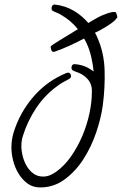

<svg xmlns="http://www.w3.org/2000/svg" viewBox="-20 -779 537 846"><path d="M496.1 -701.2Q486.3 -687.5 468.8 -675.3Q451.2 -663.1 437.5 -655.3Q427.7 -649.4 418.5 -644.5Q409.2 -639.6 398.4 -634.8Q404.3 -625 408.2 -615.2Q438.5 -547.9 440.9 -470.2Q443.4 -392.6 432.6 -312.5Q424.8 -256.8 403.3 -193.8Q381.8 -130.9 347.2 -77.1Q312.5 -23.4 264.6 11.7Q216.8 46.9 157.2 46.9Q125 46.9 101.6 29.8Q78.1 12.7 62 -13.7Q45.9 -40 38.1 -70.8Q30.3 -101.6 30.3 -128.9Q30.3 -161.1 39.1 -192.4Q66.4 -282.2 127 -352.5Q187.5 -422.9 274.4 -458Q276.4 -459 279.3 -459Q286.1 -459 289.6 -454.1Q293 -449.2 293 -443.4Q293 -436.5 285.2 -431.6Q271.5 -423.8 257.8 -416.5Q244.1 -409.2 230.5 -398.4Q176.8 -359.4 138.7 -301.8Q100.6 -244.1 81.1 -180.7Q74.2 -160.2 74.2 -134.8Q74.2 -114.3 80.1 -90.8Q85.9 -67.4 97.7 -47.4Q109.4 -27.3 127.4 -14.2Q145.5 -1 169.9 -1Q185.5 -1 199.7 -6.8Q213.9 -12.7 226.6 -21.5Q263.7 -47.9 293 -89.8Q322.3 -131.8 342.8 -180.2Q363.3 -228.5 374 -278.8Q384.8 -329.1 384.8 -374V-385.7Q382.8 -411.1 367.7 -428.7Q352.5 -446.3 330.1 -457Q323.2 -460 316.9 -461.9Q310.5 -463.9 304.7 -466.8Q294.9 -470.7 294.9 -480.5Q294.9 -487.3 298.8 -492.2Q302.7 -497.1 309.6 -496.1H310.5Q355.5 -493.2 392.6 -463.9Q389.6 -495.1 382.3 -526.9Q375 -558.6 362.3 -586.9Q359.4 -592.8 356.4 -598.6Q353.5 -604.5 350.6 -609.4Q319.3 -592.8 286.1 -577.6Q252.9 -562.5 219.7 -550.8Q213.9 -549.8 209 -552.7Q207 -554.7 204.6 -564Q202.1 -573.2 204.1 -575.2Q205.1 -577.1 216.3 -584.5Q227.5 -591.8 244.1 -602.1Q260.7 -612.3 281.7 -625Q302.7 -637.7 323.2 -650.4Q292 -689.5 247.1 -714.8Q239.3 -719.7 231 -722.7Q222.7 -725.6 213.9 -730.5Q209 -732.4 208 -736.3Q206.1 -741.2 208 -748.5Q210 -755.9 215.8 -757.8Q219.7 -759.8 221.7 -758.8Q266.6 -753.9 303.7 -732.4Q340.8 -710.9 369.1 -677.7Q383.8 -686.5 395 -692.9Q406.2 -699.2 411.1 -702.1Q416 -705.1 427.2 -710Q438.5 -714.8 450.7 -719.2Q462.9 -723.6 474.1 -725.6Q485.4 -727.5 490.2 -724.6Q492.2 -722.7 495.1 -712.9Q498 -703.1 496.1 -701.2Z"/></svg>

Font: Calligraffiti
Style: Regular
Weight: 400
Designer: Dathan Boardman
Foundry: Open Window
Version: Version 1.000